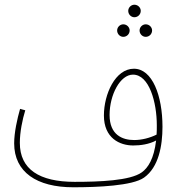

<svg xmlns="http://www.w3.org/2000/svg" viewBox="-20 -772 753 813"><path d="M549 -699C564 -699 576 -711 576 -726C576 -740 564 -752 549 -752C535 -752 523 -740 523 -726C523 -711 535 -699 549 -699ZM502 -616C517 -616 529 -628 529 -643C529 -657 517 -669 502 -669C488 -669 476 -657 476 -643C476 -628 488 -616 502 -616ZM597 -616C612 -616 624 -628 624 -643C624 -657 612 -669 597 -669C583 -669 571 -657 571 -643C571 -628 583 -616 597 -616ZM290 21C392 21 541 15 590 -20C652 -64 668 -155 668 -235C668 -367 625 -481 547 -481C468 -481 420 -373 420 -283C420 -187 487 -156 544 -156C575 -156 611 -161 641 -177C632 -100 607 -61 580 -42C531 -7 401 -2 296 -2C147 -2 64 -55 64 -167C64 -213 75 -266 87 -305L65 -311C53 -269 40 -211 40 -165C40 -43 136 21 290 21ZM444 -285C444 -371 489 -456 543 -456C612 -456 644 -339 644 -241C644 -227 644 -214 643 -202C615 -188 580 -179 548 -179C498 -179 444 -201 444 -285Z"/></svg>

Font: Noto Sans Arabic UI XCn Th
Style: Regular
Weight: 100
Width: 2
Designer: Monotype Design Team, Nadine Chahine and Nizar Qandah
Foundry: Monotype Imaging Inc.
Version: Version 2.010